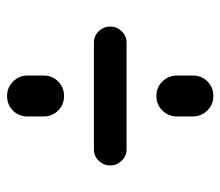

<svg xmlns="http://www.w3.org/2000/svg" viewBox="-60 -560 620 540"><g transform="rotate(-90 250.0 -290.0)"><path d="M192.4 -57.6V-101.6Q192.4 -126 209 -143.1Q225.6 -160.2 250 -160.2Q274.4 -160.2 291 -143.1Q307.6 -126 307.6 -101.6V-57.6Q307.6 -33.2 291 -16.6Q274.4 0 250 0Q225.6 0 209 -17.1Q192.4 -34.2 192.4 -57.6ZM192.4 -477.5V-522.5Q192.4 -546.9 209 -563.5Q225.6 -580.1 250 -580.1Q274.4 -580.1 291 -563Q307.6 -545.9 307.6 -522.5V-477.5Q307.6 -453.1 291 -436.5Q274.4 -419.9 250 -419.9Q225.6 -419.9 209 -436.5Q192.4 -453.1 192.4 -477.5ZM99.6 -244.1Q81.1 -244.1 67.9 -257.8Q54.7 -271.5 54.7 -290Q54.7 -308.6 67.9 -322.3Q81.1 -335.9 99.6 -335.9H400.4Q418.9 -335.9 432.1 -322.3Q445.3 -308.6 445.3 -290Q445.3 -271.5 432.1 -257.8Q418.9 -244.1 400.4 -244.1Z"/></g></svg>

Font: Rounded-X Mgen+ 1m medium
Style: Regular
Weight: 500
Designer: [Source Han Sans]
Ryoko NISHIZUKA  (kana & ideographs); Paul D. Hunt (Latin, Greek & Cyrillic); Wenlong ZHANG  (bopomofo
Version: Version 1.059.20150602